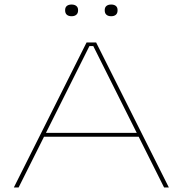

<svg xmlns="http://www.w3.org/2000/svg" viewBox="-20 -826 805 846"><path d="M41 0 361.5 -639H403.5L724 0H703L391 -623H374L62 0ZM167 -223.5V-240.5H598V-223.5ZM295.5 -754.5Q282 -754.5 274.5 -761Q267 -767.5 267 -780V-782Q267 -793.5 274.5 -799.8Q282 -806 295.5 -806Q308.5 -806 316.2 -799.8Q324 -793.5 324 -782V-780Q324 -767.5 316.2 -761Q308.5 -754.5 295.5 -754.5ZM470 -754.5Q456.5 -754.5 449 -761Q441.5 -767.5 441.5 -780V-782Q441.5 -793.5 449 -799.8Q456.5 -806 470 -806Q483 -806 490.5 -799.8Q498 -793.5 498 -782V-780Q498 -767.5 490.5 -761Q483 -754.5 470 -754.5Z"/></svg>

Font: Anek Latin Expanded Thin
Style: Regular
Weight: 250
Width: 7
Designer: Yesha Goshar
Foundry: Ek Type
Version: Version 1.003